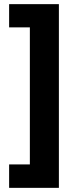

<svg xmlns="http://www.w3.org/2000/svg" viewBox="-20 -743 368 926"><path d="M24 50H124V-611H24V-723H264V163H24Z"/></svg>

Font: Noto Sans Gujarati ExtraBold
Style: Regular
Weight: 800
Designer: Jelle Bosma - Monotype Design Team, Universal Thirst
Foundry: Monotype Imaging Inc.
Version: Version 2.106; ttfautohint (v1.8.4.7-5d5b)